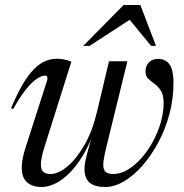

<svg xmlns="http://www.w3.org/2000/svg" viewBox="-20 -738 736 768"><path d="M416 -493H489.5L403 -140Q398.5 -120.5 395.8 -105.2Q393 -90 393 -78.5Q393 -60 402 -51Q411 -42 433 -42Q462.5 -42 491.5 -59.5Q520.5 -77 546.2 -106.2Q572 -135.5 592 -172.5Q612 -209.5 623.2 -248.8Q634.5 -288 634.5 -325Q634.5 -357.5 623.8 -374.8Q613 -392 598.2 -402.5Q583.5 -413 572.8 -423.2Q562 -433.5 562 -452.5Q562 -474.5 575.8 -488.5Q589.5 -502.5 613 -502.5Q632 -502.5 646 -492.8Q660 -483 667 -462Q674 -441 674 -407Q674 -343 657.8 -282Q641.5 -221 613.2 -168.2Q585 -115.5 549.5 -75.2Q514 -35 475.8 -12.5Q437.5 10 401 10Q359 10 338.5 -7.5Q318 -25 318 -61Q318 -73.5 320.5 -88Q323 -102.5 327.5 -120L354 -216.5H358Q337.5 -159 311.8 -116.5Q286 -74 257.8 -45.8Q229.5 -17.5 201 -3.8Q172.5 10 146.5 10Q109.5 10 88.2 -8.8Q67 -27.5 67 -68Q67 -101 82 -147L169 -418Q170.5 -425.5 168.8 -430.5Q167 -435.5 160 -435.5Q148 -435.5 129.8 -424.5Q111.5 -413.5 87.2 -384.5Q63 -355.5 32.5 -301.5L24 -305Q48 -361.5 70.2 -399.5Q92.5 -437.5 114.8 -460.2Q137 -483 160 -493Q183 -503 208 -503Q219.5 -503 229 -501.5Q238.5 -500 247.2 -497.5Q256 -495 265.5 -491.5L158.5 -152Q150.5 -127.5 147 -109.8Q143.5 -92 143.5 -79.5Q143.5 -58.5 153.5 -50.2Q163.5 -42 182.5 -42Q213 -42 249.2 -72Q285.5 -102 317.8 -158Q350 -214 368.5 -293ZM313 -554.5 474.5 -718H541.5L604 -554.5H584.5L487 -673H520.5L338.5 -554.5Z"/></svg>

Font: Newsreader 60pt
Style: Italic
Weight: 400
Italic angle: -17°
Designer: Hugues Gentile
Foundry: Production Type
Version: Version 1.003